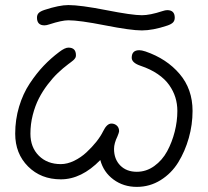

<svg xmlns="http://www.w3.org/2000/svg" viewBox="-20 -708 820 758"><path d="M40 -180.2Q40 -235.8 55.4 -287.1Q70.8 -338.4 97.4 -378.4Q124 -418.5 152.3 -448.2Q180.7 -478 213.9 -502.9Q236.3 -520 250 -520Q279.8 -520 279.8 -490.2Q279.8 -488.3 279.5 -486.3Q279.3 -484.4 278.8 -482.7Q278.3 -481 277.1 -479.2Q275.9 -477.5 275.1 -476.3Q274.4 -475.1 272.5 -473.1Q270.5 -471.2 269.3 -470Q268.1 -468.8 265.1 -466.6Q262.2 -464.4 260.7 -463.1Q259.3 -461.9 255.6 -459.2Q252 -456.5 250 -455.1Q228 -438.5 208.3 -419.7Q188.5 -400.9 168.2 -374.3Q147.9 -347.7 133.3 -319.1Q118.7 -290.5 109.4 -254.4Q100.1 -218.3 100.1 -180.2Q100.1 -126.5 133.3 -93.3Q166.5 -60.1 220.2 -60.1Q245.6 -60.1 272.7 -73.2Q299.8 -86.4 321.5 -106.7Q343.3 -127 360.4 -148.4Q377.4 -169.9 387.2 -189.9Q401.9 -220.2 419.9 -220.2Q432.1 -220.2 441.2 -212.2Q450.2 -204.1 450.2 -189.9Q450.2 -185.5 443.8 -169.9Q430.2 -142.1 430.2 -120.1Q430.2 -79.6 454.8 -54.7Q479.5 -29.8 520 -29.8Q557.6 -29.8 589.1 -52.5Q620.6 -75.2 639.9 -110.8Q659.2 -146.5 669.7 -188Q680.2 -229.5 680.2 -270Q680.2 -297.9 672.4 -323.2Q664.6 -348.6 647.9 -372.3Q631.3 -396 602.8 -415.5Q574.2 -435.1 535.2 -448.2Q500 -460 500 -480Q500 -509.8 529.8 -509.8Q539.1 -509.8 554.2 -504.9Q638.2 -476.1 689.2 -416Q740.2 -356 740.2 -270Q740.2 -215.8 725.3 -163.1Q710.4 -110.4 683.6 -66.9Q656.7 -23.4 614 3.2Q571.3 29.8 520 29.8Q467.3 29.8 428 0.7Q388.7 -28.3 376 -76.2Q301.8 0 220.2 0Q141.6 0 90.8 -50.8Q40 -101.6 40 -180.2ZM126 -638.2Q126 -649.9 132.8 -656.7Q139.6 -663.6 155.8 -668.9Q213.9 -688 250 -688Q297.4 -688 399.4 -668Q501.5 -647.9 540 -647.9Q571.8 -647.9 621.1 -664.1Q632.8 -668 640.1 -668Q669.9 -668 669.9 -638.2Q669.9 -626.5 663.1 -619.4Q656.2 -612.3 640.1 -606.9Q583.5 -587.9 540 -587.9Q496.6 -587.9 395 -607.9Q293.5 -627.9 250 -627.9Q224.1 -627.9 174.8 -611.8Q163.1 -607.9 155.8 -607.9Q126 -607.9 126 -638.2Z"/></svg>

Font: Pecita
Style: Book
Weight: 400
Width: 6
Version: Version 3.4.1